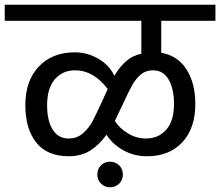

<svg xmlns="http://www.w3.org/2000/svg" viewBox="-40 -709 930 811"><path d="M641 -621V-486Q711 -474 748 -415.5Q785 -357 785 -270Q785 -167 730 -108Q675 -49 581 -49Q526 -49 480.5 -74.5Q435 -100 410 -140Q379 -97 341 -73Q303 -49 250 -49Q159 -49 113 -107Q67 -165 67 -265Q67 -368 124 -428Q181 -488 276 -488Q328 -488 374.5 -461.5Q421 -435 443 -389Q466 -427 492.5 -450.5Q519 -474 557 -482V-621H-20V-689H870V-621ZM395 -289Q401 -301 403 -307L415 -333Q355 -412 278 -412Q224 -412 191.5 -374Q159 -336 159 -265Q159 -199 182.5 -161.5Q206 -124 250 -124Q286 -124 311.5 -147Q337 -170 351.5 -198Q366 -226 395 -289ZM606 -412Q576 -412 555 -394.5Q534 -377 518.5 -349.5Q503 -322 476 -263L445 -198Q467 -165 502 -144.5Q537 -124 576 -124Q630 -124 662.5 -161.5Q695 -199 695 -270Q695 -333 672.5 -372.5Q650 -412 606 -412ZM371 28Q371 5 386.5 -10.5Q402 -26 425 -26Q448 -26 463.5 -10.5Q479 5 479 28Q479 51 463.5 66.5Q448 82 425 82Q402 82 386.5 66.5Q371 51 371 28Z"/></svg>

Font: Fira GO
Style: Regular
Weight: 400
Designer: Carrois Corporate
Foundry: Carrois Corporate GbR
Version: Version 0.300